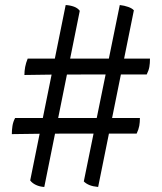

<svg xmlns="http://www.w3.org/2000/svg" viewBox="-20 -735 642 763"><path d="M370 8Q349 6 335.5 0.5Q322 -5 313 -14L456 -715Q474 -713 489.5 -707.5Q505 -702 512 -694ZM27 -202Q27 -218 29.5 -234.5Q32 -251 40 -266H536Q536 -249 533.5 -235Q531 -221 523 -204H427Q310 -204 230.5 -204Q151 -204 102.5 -203Q54 -202 27 -202ZM156 8Q138 7 123 0Q108 -7 100 -18L241 -715Q259 -714 274 -708.5Q289 -703 297 -692ZM77 -437Q77 -453 80 -469Q83 -485 90 -502H576Q576 -483 573.5 -469Q571 -455 563 -439H491Q393 -439 318 -439Q243 -439 185 -438.5Q127 -438 77 -437Z"/></svg>

Font: Vollkorn SemiBold
Style: Regular
Weight: 600
Designer: Friedrich Althausen
Foundry: Friedrich Althausen
Version: Version 5.000